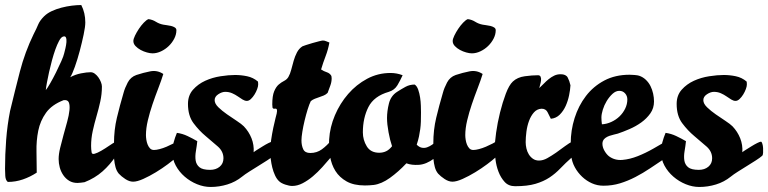

<svg xmlns="http://www.w3.org/2000/svg" viewBox="-24 -740 3053 763"><path d="M299 -720Q315 -689 315 -651Q315 -634 308.5 -603Q302 -572 293 -538Q284 -504 273.5 -474.5Q263 -445 255 -433Q275 -444 298 -448.5Q321 -453 336 -453Q345 -453 353 -447Q361 -441 367 -432.5Q373 -424 377 -414Q381 -404 381 -396Q381 -366 374.5 -336.5Q368 -307 359.5 -278Q351 -249 344.5 -219.5Q338 -190 338 -160Q338 -154 338.5 -147.5Q339 -141 340 -135Q341 -126 352 -129Q363 -132 378.5 -141Q394 -150 410 -161Q426 -172 438 -178Q438 -167 438.5 -159Q439 -151 439 -140Q439 -135 438.5 -130.5Q438 -126 437 -121Q414 -86 383.5 -59Q353 -32 312 -16Q309 -15 297.5 -14Q286 -13 284 -13Q265 -13 251 -21.5Q237 -30 227.5 -44Q218 -58 213.5 -74.5Q209 -91 209 -108Q209 -127 215 -152Q221 -177 228.5 -204Q236 -231 243 -256.5Q250 -282 252 -302Q254 -322 249.5 -333Q245 -344 229 -342Q182 -324 159 -292Q136 -260 128 -220.5Q120 -181 121 -137.5Q122 -94 122 -54Q96 -37 67 -27Q38 -17 7 -17Q-2 -24 -3 -41Q-4 -58 -4 -69Q-4 -126 0.5 -184.5Q5 -243 16 -299Q35 -378 55 -455.5Q75 -533 110 -605Q121 -626 127.5 -642Q134 -658 151 -675Q163 -687 181 -695.5Q199 -704 220 -709.5Q241 -715 261.5 -717.5Q282 -720 299 -720ZM225 -594Q218 -591 210.5 -577Q203 -563 196 -543.5Q189 -524 182.5 -500Q176 -476 171 -453.5Q166 -431 162.5 -412Q159 -393 158 -382Q164 -389 175.5 -409Q187 -429 198.5 -452Q210 -475 219.5 -496.5Q229 -518 231 -528Q233 -535 236 -548Q239 -561 240 -572.5Q241 -584 238 -591Q235 -598 225 -594Z M566 -664Q582 -662 595.5 -653.5Q609 -645 625 -642Q630 -641 638.5 -640Q647 -639 655.5 -637Q664 -635 670.5 -631Q677 -627 677 -620Q677 -603 668.5 -586.5Q660 -570 646.5 -557Q633 -544 616 -536Q599 -528 582 -528Q573 -528 560 -531.5Q547 -535 535 -541.5Q523 -548 514.5 -557Q506 -566 506 -577Q506 -585 512.5 -598.5Q519 -612 528 -625.5Q537 -639 547.5 -650Q558 -661 566 -664ZM625 -446Q617 -420 605 -389Q593 -358 582 -325.5Q571 -293 563.5 -261.5Q556 -230 556 -203Q556 -195 557.5 -185Q559 -175 562.5 -166Q566 -157 572 -150.5Q578 -144 588 -144Q597 -144 610.5 -147.5Q624 -151 638 -157Q652 -163 664.5 -169.5Q677 -176 684 -182Q689 -171 689.5 -163.5Q690 -156 690 -144Q690 -134 687 -128Q684 -122 677 -115Q665 -104 643 -87.5Q621 -71 595.5 -55.5Q570 -40 545.5 -29Q521 -18 505 -18Q490 -18 474 -28.5Q458 -39 448 -50Q439 -61 435 -76Q431 -91 429.5 -107.5Q428 -124 428.5 -140.5Q429 -157 429 -170Q429 -224 440.5 -272Q452 -320 467 -371Q472 -390 483.5 -412Q495 -434 518 -442Q545 -451 573 -456.5Q601 -462 625 -446Z M910 -442Q934 -442 958 -437Q982 -432 1001 -416Q1002 -412 1002 -404Q1002 -397 998 -386Q994 -375 987.5 -364.5Q981 -354 973 -346.5Q965 -339 957 -339Q949 -339 940 -344.5Q931 -350 921 -357Q911 -364 898.5 -369.5Q886 -375 871 -375Q858 -375 843.5 -365.5Q829 -356 829 -342Q829 -328 844 -313.5Q859 -299 878.5 -285.5Q898 -272 917 -259.5Q936 -247 945 -238Q965 -217 975.5 -190.5Q986 -164 984 -135Q987 -138 997.5 -144.5Q1008 -151 1020 -158.5Q1032 -166 1043 -171.5Q1054 -177 1058 -177Q1061 -177 1063.5 -169Q1066 -161 1066.5 -151.5Q1067 -142 1066.5 -133Q1066 -124 1063 -121Q1054 -113 1037.5 -102.5Q1021 -92 1002.5 -80.5Q984 -69 966.5 -58Q949 -47 938 -38Q912 -17 879.5 -7Q847 3 813 3Q786 3 759 -8Q732 -19 710 -38Q688 -57 674.5 -82Q661 -107 661 -135Q661 -155 666 -174Q671 -193 679 -212Q701 -209 721 -199.5Q741 -190 760 -179Q758 -160 754.5 -139.5Q751 -119 753.5 -102.5Q756 -86 768.5 -75.5Q781 -65 811 -65Q834 -65 849 -77.5Q864 -90 864 -111Q864 -138 842 -157.5Q820 -177 793.5 -199Q767 -221 745 -250.5Q723 -280 723 -327Q723 -361 743 -383.5Q763 -406 791.5 -419Q820 -432 852.5 -437Q885 -442 910 -442Z M1259 -579Q1266 -579 1272.5 -576Q1279 -573 1285 -571Q1280 -543 1270 -517Q1260 -491 1252 -464Q1262 -457 1274.5 -453Q1287 -449 1293 -438L1294 -429Q1294 -414 1288.5 -399.5Q1283 -385 1278 -371Q1271 -364 1262.5 -360.5Q1254 -357 1245 -354Q1236 -351 1227 -347.5Q1218 -344 1211 -338Q1205 -326 1198.5 -305Q1192 -284 1186.5 -261Q1181 -238 1177.5 -216.5Q1174 -195 1174 -182Q1174 -162 1181 -147Q1188 -132 1209 -132Q1235 -132 1255 -146.5Q1275 -161 1294 -184Q1296 -170 1296.5 -161Q1297 -152 1297 -138Q1297 -127 1297.5 -125.5Q1298 -124 1291 -115Q1275 -96 1257 -76Q1239 -56 1219.5 -39.5Q1200 -23 1179 -12Q1158 -1 1137 -1Q1126 -1 1109.5 -6.5Q1093 -12 1085 -20Q1076 -28 1069 -43Q1062 -58 1058 -74.5Q1054 -91 1052 -107.5Q1050 -124 1050 -136Q1050 -160 1053.5 -184Q1057 -208 1062 -232Q1064 -240 1066.5 -251.5Q1069 -263 1071 -271Q1077 -292 1077 -299Q1077 -306 1074 -307.5Q1071 -309 1066.5 -308Q1062 -307 1059 -312L1058 -325Q1058 -359 1065.5 -377Q1073 -395 1083.5 -404Q1094 -413 1105 -418.5Q1116 -424 1122 -434Q1129 -446 1133.5 -463.5Q1138 -481 1143 -498.5Q1148 -516 1156 -531.5Q1164 -547 1178 -556Q1180 -557 1192 -561Q1204 -565 1218 -569Q1232 -573 1244 -576Q1256 -579 1259 -579Z M1528 -450Q1553 -450 1576 -441Q1567 -421 1555.5 -401.5Q1544 -382 1521 -375Q1462 -358 1440 -314.5Q1418 -271 1418 -214Q1418 -184 1433.5 -158.5Q1449 -133 1483 -133Q1498 -133 1510.5 -139Q1523 -145 1534 -159Q1526 -182 1520 -214.5Q1514 -247 1514 -271Q1514 -298 1521.5 -328.5Q1529 -359 1554 -375Q1571 -386 1587.5 -395Q1604 -404 1624 -404Q1633 -398 1638 -383.5Q1643 -369 1645.5 -352.5Q1648 -336 1648.5 -319.5Q1649 -303 1649 -293Q1649 -272 1648.5 -256.5Q1648 -241 1646 -226.5Q1644 -212 1641 -197.5Q1638 -183 1632 -165Q1642 -155 1652.5 -153Q1663 -151 1673 -154.5Q1683 -158 1692.5 -164.5Q1702 -171 1711 -179Q1710 -175 1709.5 -164.5Q1709 -154 1708 -142.5Q1707 -131 1705.5 -121.5Q1704 -112 1701 -110Q1670 -87 1641 -85Q1612 -83 1591 -91Q1559 -57 1525.5 -33Q1492 -9 1461 -5Q1452 -4 1443 -3.5Q1434 -3 1426 -3Q1382 -3 1353.5 -19Q1325 -35 1309 -60.5Q1293 -86 1287.5 -119Q1282 -152 1284 -186Q1287 -235 1307 -282Q1327 -329 1359.5 -366.5Q1392 -404 1435 -427Q1478 -450 1528 -450Z M1835 -664Q1851 -662 1864.5 -653.5Q1878 -645 1894 -642Q1899 -641 1907.5 -640Q1916 -639 1924.5 -637Q1933 -635 1939.5 -631Q1946 -627 1946 -620Q1946 -603 1937.5 -586.5Q1929 -570 1915.5 -557Q1902 -544 1885 -536Q1868 -528 1851 -528Q1842 -528 1829 -531.5Q1816 -535 1804 -541.5Q1792 -548 1783.5 -557Q1775 -566 1775 -577Q1775 -585 1781.5 -598.5Q1788 -612 1797 -625.5Q1806 -639 1816.5 -650Q1827 -661 1835 -664ZM1894 -446Q1886 -420 1874 -389Q1862 -358 1851 -325.5Q1840 -293 1832.5 -261.5Q1825 -230 1825 -203Q1825 -195 1826.5 -185Q1828 -175 1831.5 -166Q1835 -157 1841 -150.5Q1847 -144 1857 -144Q1866 -144 1879.5 -147.5Q1893 -151 1907 -157Q1921 -163 1933.5 -169.5Q1946 -176 1953 -182Q1958 -171 1958.5 -163.5Q1959 -156 1959 -144Q1959 -134 1956 -128Q1953 -122 1946 -115Q1934 -104 1912 -87.5Q1890 -71 1864.5 -55.5Q1839 -40 1814.5 -29Q1790 -18 1774 -18Q1759 -18 1743 -28.5Q1727 -39 1717 -50Q1708 -61 1704 -76Q1700 -91 1698.5 -107.5Q1697 -124 1697.5 -140.5Q1698 -157 1698 -170Q1698 -224 1709.5 -272Q1721 -320 1736 -371Q1741 -390 1752.5 -412Q1764 -434 1787 -442Q1814 -451 1842 -456.5Q1870 -462 1894 -446Z M2119 -390Q2128 -398 2137 -407.5Q2146 -417 2156.5 -425.5Q2167 -434 2178.5 -439.5Q2190 -445 2204 -445Q2225 -445 2232 -432Q2239 -419 2243 -401Q2242 -383 2237.5 -361Q2233 -339 2224 -319Q2215 -299 2200.5 -284.5Q2186 -270 2165 -268Q2159 -280 2152 -294Q2145 -308 2128 -308Q2110 -307 2098 -293.5Q2086 -280 2078.5 -260Q2071 -240 2068 -217Q2065 -194 2065 -175Q2065 -163 2068 -150Q2071 -137 2077.5 -126.5Q2084 -116 2094 -109Q2104 -102 2118 -102Q2134 -102 2151 -111.5Q2168 -121 2186 -133.5Q2204 -146 2221 -159Q2238 -172 2254 -179Q2258 -176 2260 -168Q2262 -160 2261.5 -150Q2261 -140 2258 -130.5Q2255 -121 2249 -115Q2223 -92 2203 -71Q2183 -50 2159.5 -34.5Q2136 -19 2104 -9.5Q2072 0 2023 0Q1997 0 1981.5 -17Q1966 -34 1957 -57.5Q1948 -81 1945 -106.5Q1942 -132 1942 -149Q1942 -173 1947.5 -212.5Q1953 -252 1963 -292.5Q1973 -333 1986 -367.5Q1999 -402 2014 -416Q2032 -433 2061.5 -437Q2091 -441 2114 -441Q2122 -441 2124.5 -434.5Q2127 -428 2126 -420Q2125 -412 2122.5 -403.5Q2120 -395 2119 -390Z M2478 -443Q2486 -443 2498 -442Q2510 -441 2516 -439Q2531 -434 2542.5 -423Q2554 -412 2561 -398Q2568 -384 2571.5 -368Q2575 -352 2575 -337Q2575 -310 2560.5 -289.5Q2546 -269 2524.5 -253.5Q2503 -238 2477.5 -227Q2452 -216 2431 -209Q2424 -207 2415 -205Q2406 -203 2397.5 -200Q2389 -197 2382 -192Q2375 -187 2372 -180Q2370 -174 2370 -169Q2370 -155 2378 -141Q2386 -127 2396 -119Q2419 -102 2449 -104.5Q2479 -107 2510.5 -119.5Q2542 -132 2572.5 -149.5Q2603 -167 2627 -181Q2636 -181 2636.5 -172Q2637 -163 2637 -154Q2637 -140 2634 -129.5Q2631 -119 2619 -111Q2589 -91 2560 -71.5Q2531 -52 2501 -36.5Q2471 -21 2440 -11.5Q2409 -2 2374 -2Q2350 -2 2328.5 -11.5Q2307 -21 2289.5 -37.5Q2272 -54 2260.5 -75Q2249 -96 2246 -120Q2244 -132 2244 -144.5Q2244 -157 2244 -170Q2244 -222 2259.5 -271Q2275 -320 2304.5 -358.5Q2334 -397 2377.5 -420Q2421 -443 2478 -443ZM2366 -273Q2366 -266 2366.5 -259.5Q2367 -253 2368 -246Q2387 -247 2405.5 -255.5Q2424 -264 2438 -277.5Q2452 -291 2460.5 -308.5Q2469 -326 2469 -345Q2469 -359 2460 -369Q2451 -379 2437 -379Q2423 -379 2410 -367Q2397 -355 2387 -338.5Q2377 -322 2371.5 -304Q2366 -286 2366 -273Z M2852 -442Q2876 -442 2900 -437Q2924 -432 2943 -416Q2944 -412 2944 -404Q2944 -397 2940 -386Q2936 -375 2929.5 -364.5Q2923 -354 2915 -346.5Q2907 -339 2899 -339Q2891 -339 2882 -344.5Q2873 -350 2863 -357Q2853 -364 2840.5 -369.5Q2828 -375 2813 -375Q2800 -375 2785.5 -365.5Q2771 -356 2771 -342Q2771 -328 2786 -313.5Q2801 -299 2820.5 -285.5Q2840 -272 2859 -259.5Q2878 -247 2887 -238Q2907 -217 2917.5 -190.5Q2928 -164 2926 -135Q2929 -138 2939.5 -144.5Q2950 -151 2962 -158.5Q2974 -166 2985 -171.5Q2996 -177 3000 -177Q3003 -177 3005.5 -169Q3008 -161 3008.5 -151.5Q3009 -142 3008.5 -133Q3008 -124 3005 -121Q2996 -113 2979.5 -102.5Q2963 -92 2944.5 -80.5Q2926 -69 2908.5 -58Q2891 -47 2880 -38Q2854 -17 2821.5 -7Q2789 3 2755 3Q2728 3 2701 -8Q2674 -19 2652 -38Q2630 -57 2616.5 -82Q2603 -107 2603 -135Q2603 -155 2608 -174Q2613 -193 2621 -212Q2643 -209 2663 -199.5Q2683 -190 2702 -179Q2700 -160 2696.5 -139.5Q2693 -119 2695.5 -102.5Q2698 -86 2710.5 -75.5Q2723 -65 2753 -65Q2776 -65 2791 -77.5Q2806 -90 2806 -111Q2806 -138 2784 -157.5Q2762 -177 2735.5 -199Q2709 -221 2687 -250.5Q2665 -280 2665 -327Q2665 -361 2685 -383.5Q2705 -406 2733.5 -419Q2762 -432 2794.5 -437Q2827 -442 2852 -442Z"/></svg>

Font: Praegefest
Style: Regular
Weight: 600
Designer: Peter Wiegel nach alter Vorlage
Foundry: Peter Wiegel
Version: Version 1.000